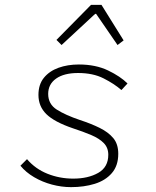

<svg xmlns="http://www.w3.org/2000/svg" viewBox="-20 -757 640 789"><path d="M272 12Q233 12 193.5 1.5Q154 -9 120 -29Q86 -49 64 -76L91 -103Q125 -63 175 -43Q225 -23 281 -23Q342 -23 383.5 -46.5Q425 -70 425 -121Q425 -150 406.5 -169Q388 -188 355 -202Q322 -216 279 -230Q203 -256 170.5 -288Q138 -320 138 -367Q138 -410 160.5 -437.5Q183 -465 220.5 -478.5Q258 -492 304 -492Q373 -492 424 -467.5Q475 -443 504 -414L479 -387Q449 -413 405.5 -435Q362 -457 301 -457Q243 -457 210.5 -434Q178 -411 178 -371Q178 -329 213.5 -306.5Q249 -284 308 -264Q354 -249 389.5 -231.5Q425 -214 445.5 -189.5Q466 -165 466 -125Q466 -76 439.5 -45.5Q413 -15 369 -1.5Q325 12 272 12ZM233 -572 212 -593 354 -737H397L488 -591L463 -572L375 -700H371Z"/></svg>

Font: Source Code Pro ExtraLight Light
Style: Italic
Weight: 300
Italic angle: -11°
Monospace: yes
Version: Version 1.016;hotconv 1.0.116;makeotfexe 2.5.65601